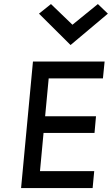

<svg xmlns="http://www.w3.org/2000/svg" viewBox="-20 -950 565 970"><path d="M86.5 0 146.5 -639H508.5L500 -554H226L208 -362.5H465L457.5 -278.5H200L182 -85.5H456L448 0ZM474.5 -929.5 525 -881 336.5 -722.5 177 -881 237.5 -929.5 346 -825Z"/></svg>

Font: Karla Medium
Style: Italic
Weight: 500
Italic angle: -8°
Designer: Jonathan Pinhorn
Version: Version 2.001